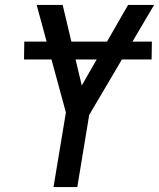

<svg xmlns="http://www.w3.org/2000/svg" viewBox="-20 -755 642 775"><path d="M196 0 246 -301 128 -735H233L310 -410L497 -735H602L340 -291L292 0ZM592 -515H77L78 -587H593Z"/></svg>

Font: Iosevka Medium Extended
Style: Italic
Weight: 500
Width: 7
Italic angle: -9°
Monospace: yes
Designer: Belleve Invis
Foundry: Belleve Invis
Version: Version 32.5.0; ttfautohint (v1.8.4)